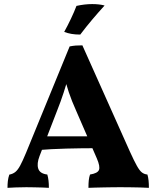

<svg xmlns="http://www.w3.org/2000/svg" viewBox="-20 -900 752 923"><path d="M376 -682 604.4 -171.4Q625.2 -125.6 638.2 -102.5Q651.2 -79.4 662.4 -70.9Q673.6 -62.4 688.6 -61Q692.6 -48 694.2 -32.1Q695.8 -16.2 695.8 3Q679.8 2 652.8 1.2Q625.8 0.4 598.9 0.2Q572 0 556 0Q544 0 523.5 0.2Q503 0.4 480 0.9Q457 1.4 436.9 1.9Q416.8 2.4 405.2 3Q405.2 -18.6 406.8 -33.5Q408.4 -48.4 412.8 -61Q449 -66.8 455.7 -82.9Q462.4 -99 445.8 -137.8L346.4 -366.8Q324.6 -415.2 310.7 -456.6Q296.8 -498 287.4 -540.4H311.6Q299.6 -497 285.9 -454.6Q272.2 -412.2 254.2 -367.2L170.2 -150Q156 -113.2 163.9 -89.2Q171.8 -65.2 207.4 -61Q211.4 -47.8 213.2 -32Q215 -16.2 215 3Q204 2 184.7 1.5Q165.4 1 144.1 0.5Q122.8 0 106.8 0Q81.8 0 56.2 1Q30.6 2 16 3Q16 -14.8 17.8 -30.2Q19.6 -45.6 24.8 -60.6Q41.6 -63.6 53.6 -73.2Q65.6 -82.8 77.2 -104.4Q88.8 -126 104.8 -164.4L314.8 -676.8Q330.8 -680 344.1 -681Q357.4 -682 376 -682ZM423.2 -244.6 439.4 -187.6Q372 -187.6 299 -185.7Q226 -183.8 158 -178.2L173.4 -244.6ZM365.8 -733.8Q342 -733.8 323.7 -737Q305.4 -740.2 288.6 -746.6Q305 -776.2 321 -809.9Q337 -843.6 347.6 -871.6Q366.2 -875.8 385.4 -878.1Q404.6 -880.4 423.2 -880.4Q457 -880.4 482.8 -873.6Q451 -838.6 422.4 -804.7Q393.8 -770.8 365.8 -733.8Z"/></svg>

Font: Vollkorn
Style: Regular
Weight: 400
Designer: Friedrich Althausen
Foundry: Friedrich Althausen
Version: Version 4.104